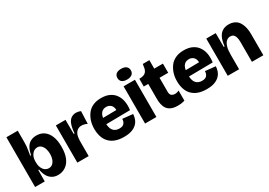

<svg xmlns="http://www.w3.org/2000/svg" viewBox="9 -1538 3303 2359"><g transform="rotate(-30 1660.5 -358.0)"><path d="M367 14Q320 14 285 -6Q249 -27 227 -64Q204 -103 194 -161H183L182 0H45V-210V-706H206V-545Q206 -510 204 -490Q202 -470 196 -428Q193 -407 185 -363H198Q208 -423 232 -464Q256 -505 290 -522Q328 -541 372 -541Q435 -541 479 -510Q524 -479 549 -418Q574 -358 574 -268Q574 -173 548 -112Q522 -50 474 -18Q427 14 367 14ZM309 -115Q340 -115 362 -134Q384 -153 396 -186Q408 -219 408 -260Q408 -299 397 -334Q387 -365 364 -388Q343 -409 310 -409Q294 -409 278 -403Q263 -398 249 -385Q239 -376 226 -356Q216 -340 210 -318Q205 -299 205 -269V-257Q205 -223 212 -199Q219 -176 234 -154Q246 -136 267 -125Q286 -115 309 -115Z M644 0V-273V-528H781L782 -328H794Q800 -408 818 -454Q836 -500 866 -520Q897 -540 936 -540Q945 -540 967 -536Q982 -533 1000 -525L993 -348Q970 -360 953 -364Q930 -369 915 -369Q882 -369 857 -352Q833 -335 819 -302Q807 -272 805 -219V0Z M1302 14Q1230 14 1178 -6Q1128 -25 1094 -62Q1061 -98 1046 -148Q1031 -198 1031 -253Q1031 -313 1047 -364Q1064 -416 1095 -457Q1126 -498 1176 -520Q1224 -542 1291 -542Q1359 -542 1406 -520Q1456 -497 1485 -456Q1516 -413 1526 -358Q1536 -304 1527 -235L1134 -230V-317L1413 -321L1380 -274Q1387 -321 1378 -354Q1370 -383 1346 -400Q1324 -416 1292 -416Q1255 -416 1232 -397Q1209 -378 1198 -343Q1187 -307 1187 -260Q1187 -177 1216 -141Q1246 -104 1302 -104Q1328 -104 1344 -110Q1359 -115 1370 -128Q1382 -142 1386 -156Q1391 -174 1391 -190L1537 -175Q1535 -140 1524 -108Q1511 -72 1485 -46Q1457 -18 1413 -2Q1369 14 1302 14Z M1614 -598Q1590 -618 1590 -653Q1590 -690 1614 -710Q1639 -730 1685 -730Q1731 -730 1756 -710Q1781 -690 1781 -653Q1781 -618 1756 -598Q1731 -578 1685 -578Q1639 -578 1614 -598ZM1605 0V-528H1766V0Z M2065 12Q2008 12 1971 -5Q1935 -21 1915 -51Q1897 -77 1889 -116Q1882 -150 1882 -187V-402H1818L1819 -512H1839Q1891 -516 1914 -542Q1938 -569 1942 -622L1947 -648H2040V-528H2163V-398H2040V-199Q2040 -161 2059 -146Q2079 -131 2105 -131Q2124 -131 2137 -135Q2155 -140 2164 -146V-2Q2132 7 2109 10Q2093 12 2065 12Z M2475 14Q2403 14 2351 -6Q2301 -25 2267 -62Q2234 -98 2219 -148Q2204 -198 2204 -253Q2204 -313 2220 -364Q2237 -416 2268 -457Q2299 -498 2349 -520Q2397 -542 2464 -542Q2532 -542 2579 -520Q2629 -497 2658 -456Q2689 -413 2699 -358Q2709 -304 2700 -235L2307 -230V-317L2586 -321L2553 -274Q2560 -321 2551 -354Q2543 -383 2519 -400Q2497 -416 2465 -416Q2428 -416 2405 -397Q2382 -378 2371 -343Q2360 -307 2360 -260Q2360 -177 2389 -141Q2419 -104 2475 -104Q2501 -104 2517 -110Q2532 -115 2543 -128Q2555 -142 2559 -156Q2564 -174 2564 -190L2710 -175Q2708 -140 2697 -108Q2684 -72 2658 -46Q2630 -18 2586 -2Q2542 14 2475 14Z M2778 0V-305V-528H2912L2913 -332H2925Q2933 -406 2955 -452Q2977 -498 3014 -520Q3051 -542 3104 -542Q3141 -542 3171 -530Q3201 -518 3221 -498Q3241 -478 3255 -447Q3269 -417 3276 -380Q3283 -345 3283 -299V0H3121V-279Q3121 -304 3119 -318Q3115 -343 3109 -360Q3101 -380 3086 -392Q3071 -404 3044 -404Q3014 -404 2989 -382Q2966 -362 2952 -317Q2939 -275 2939 -204V0Z"/></g></svg>

Font: Bricolage Grotesque 36pt ExtraBold
Style: Regular
Weight: 800
Designer: Mathieu Triay
Foundry: Atelier Triay
Version: Version 1.000;gftools[0.9.30]